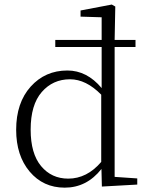

<svg xmlns="http://www.w3.org/2000/svg" viewBox="-20 -820 655 853"><path d="M429.7 -100.6V-399.4Q362.3 -467.8 291 -467.8Q214.8 -467.8 165.5 -411.1Q116.2 -354.5 116.2 -244.1Q116.2 -137.7 162.6 -82Q209 -26.4 283.2 -26.4Q366.2 -26.4 429.7 -100.6ZM489.3 -34.2 589.8 -27.3V0L432.6 8.8L430.7 -69.3Q365.2 13.7 267.6 13.7Q171.9 13.7 111.8 -57.6Q51.8 -128.9 51.8 -243.2Q51.8 -363.3 116.2 -435.1Q180.7 -506.8 279.3 -506.8Q366.2 -506.8 431.6 -428.7V-611.3H225.6V-642.6H431.6V-743.2L337.9 -746.1V-773.4L476.6 -799.8L492.2 -791L489.3 -642.6H582V-611.3H489.3Z"/></svg>

Font: GenYoMin TW TTF ExtraLight
Style: Regular
Weight: 250
Version: Version 1.300